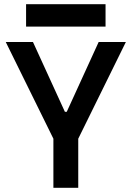

<svg xmlns="http://www.w3.org/2000/svg" viewBox="-20 -893 626 913"><path d="M233.9 0V-233.4L7.3 -693.4H136.7L288.6 -361.3H297.4L449.2 -693.4H578.6L352.1 -233.4V0ZM104 -766.6V-873H481.9V-766.6Z"/></svg>

Font: Cascadia Code SemiBold
Style: Regular
Weight: 600
Monospace: yes
Designer: Aaron Bell
Foundry: Saja Typeworks
Version: Version 2404.023; ttfautohint (v1.8.4)